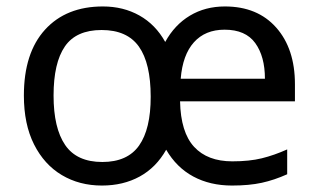

<svg xmlns="http://www.w3.org/2000/svg" viewBox="-20 -565 986 595"><path d="M677 -545Q778 -545 836 -479.5Q894 -414 894 -304V-251H538Q540 -155 581.5 -110Q623 -65 700 -65Q753 -65 791.5 -74.5Q830 -84 870 -102V-25Q830 -7 791 1.5Q752 10 699 10Q631 10 579 -18Q527 -46 495 -101Q464 -46 413 -18Q362 10 296 10Q226 10 171.5 -22.5Q117 -55 85.5 -117.5Q54 -180 54 -269Q54 -401 119.5 -473Q185 -545 299 -545Q362 -545 412 -517Q462 -489 492 -435Q521 -488 568.5 -516.5Q616 -545 677 -545ZM676 -473Q616 -473 581 -434Q546 -395 540 -321H801Q801 -390 771 -431.5Q741 -473 676 -473ZM295 -472Q216 -472 181 -421Q146 -370 146 -269Q146 -168 182 -115.5Q218 -63 297 -63Q375 -63 411 -114Q447 -165 447 -265Q447 -369 410.5 -420.5Q374 -472 295 -472Z"/></svg>

Font: Noto Sans Myanmar UI
Style: Regular
Weight: 400
Designer: Monotype Design Team
Foundry: Monotype Imaging Inc.
Version: Version 2.103; ttfautohint (v1.8.4.7-5d5b)